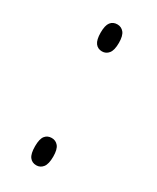

<svg xmlns="http://www.w3.org/2000/svg" viewBox="-144 -568 510 622"><g transform="rotate(30 110.5 -257.5)"><path d="M104 -420Q88 -420 79 -432Q70 -444 70 -471Q70 -498 79 -509.5Q88 -521 104 -521Q119 -521 128.5 -509.5Q138 -498 138 -471Q138 -444 128.5 -432Q119 -420 104 -420ZM104 6Q88 6 79 -6Q70 -18 70 -46Q70 -73 79 -84.5Q88 -96 104 -96Q119 -96 128.5 -84.5Q138 -73 138 -46Q138 -18 128.5 -6Q119 6 104 6Z"/></g></svg>

Font: Noto Serif Display Condensed Light
Style: Regular
Weight: 300
Width: 3
Designer: Monotype Design Team
Foundry: Monotype Imaging Inc.
Version: Version 2.009